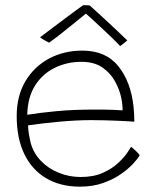

<svg xmlns="http://www.w3.org/2000/svg" viewBox="-20 -729 586 736"><path d="M515.5 -133Q509 -122 491 -102.2Q473 -82.5 444.2 -62.2Q415.5 -42 376 -27.8Q336.5 -13.5 286 -13.5Q211.5 -13.5 157 -45.8Q102.5 -78 73.2 -138.5Q44 -199 44 -284Q44 -361.5 77.5 -417.8Q111 -474 168 -504.5Q225 -535 296 -535Q385.5 -535 433.8 -475Q482 -415 492 -319Q493.5 -305.5 494.2 -291.2Q495 -277 495 -262.5Q489.5 -263 473.2 -264Q457 -265 433.8 -266Q410.5 -267 383.8 -267.8Q357 -268.5 330.5 -268.5Q273 -268.5 207.8 -262.5Q142.5 -256.5 87.5 -248.5Q88 -231 90.8 -214.8Q93.5 -198.5 97 -183.5Q107.5 -143 136.2 -113Q165 -83 205 -66.8Q245 -50.5 289 -50.5Q339.5 -50.5 375.5 -67Q411.5 -83.5 434.8 -105.8Q458 -128 469.5 -146Q481 -164 482.5 -166.5Q485.5 -164 490.5 -159.8Q495.5 -155.5 500.8 -150.5Q506 -145.5 510 -141Q514 -136.5 515.5 -133ZM84.5 -289Q133.5 -297 198 -303Q262.5 -309 344 -309Q385.5 -309 412.2 -308Q439 -307 450 -306Q450 -328.5 445 -353Q438.5 -385 421 -417Q403.5 -449 372.2 -470.5Q341 -492 292 -492Q237.5 -492 190.8 -469.5Q144 -447 115 -402Q86 -357 84.5 -289ZM324 -708Q345 -689.5 370.5 -665.8Q396 -642 421.8 -618Q447.5 -594 468 -574Q460 -567 453.5 -562Q447 -557 440.5 -552.5Q428.5 -565.5 407.8 -585.5Q387 -605.5 365 -626Q343 -646.5 326.2 -661.8Q309.5 -677 305.5 -680H313Q309.5 -677 291.8 -662.5Q274 -648 250.2 -628.8Q226.5 -609.5 204 -592Q181.5 -574.5 168 -565.5Q165 -567 157.8 -570.8Q150.5 -574.5 143.5 -579Q136.5 -583.5 133.5 -586Q154.5 -602 179.8 -621Q205 -640 229.5 -658.2Q254 -676.5 272.5 -690.2Q291 -704 298.5 -709Q302 -709 306.2 -709Q310.5 -709 315 -708.8Q319.5 -708.5 324 -708Z"/></svg>

Font: Grandstander Thin Thin
Style: Regular
Weight: 250
Version: Version 1.200